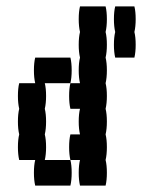

<svg xmlns="http://www.w3.org/2000/svg" viewBox="-20 -580 444 600"><path d="M314 -520Q314 -497 310 -480Q314 -464 314 -440Q314 -417 310 -400Q314 -384 314 -360Q314 -337 310 -320Q314 -304 314 -280Q314 -257 310 -240Q314 -224 314 -200Q314 -177 310 -160Q314 -144 314 -120Q314 -97 310 -80Q314 -64 314 -40Q314 -17 310 0H230Q226 -17 226 -40Q226 -64 230 -80H200Q196 -97 196 -120Q196 -144 200 -160H230Q226 -177 226 -200Q226 -224 230 -240H200Q196 -257 196 -280Q196 -304 200 -320H230Q226 -337 226 -360Q226 -384 230 -400Q226 -417 226 -440Q226 -464 230 -480Q226 -497 226 -520Q226 -544 230 -560H310Q314 -544 314 -520ZM400 -480Q404 -464 404 -440Q404 -417 400 -400H340Q336 -417 336 -440Q336 -464 340 -480Q336 -497 336 -520Q336 -544 340 -560H400Q404 -544 404 -520Q404 -497 400 -480ZM120 -80H200Q204 -64 204 -40Q204 -17 200 0H90Q86 -17 86 -40Q86 -64 90 -80H40Q36 -97 36 -120Q36 -144 40 -160Q36 -177 36 -200Q36 -224 40 -240Q36 -257 36 -280Q36 -304 40 -320H90Q86 -337 86 -360Q86 -384 90 -400H200Q204 -384 204 -360Q204 -337 200 -320H120Q124 -304 124 -280Q124 -257 120 -240Q124 -224 124 -200Q124 -177 120 -160Q124 -144 124 -120Q124 -97 120 -80Z"/></svg>

Font: VT323
Style: Regular
Weight: 400
Monospace: yes
Designer: Peter Hull
Version: Version 2.000